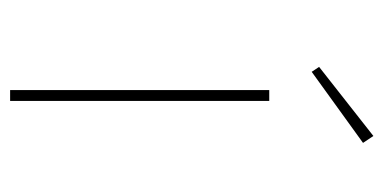

<svg xmlns="http://www.w3.org/2000/svg" viewBox="-214 -562 776 389"><g transform="rotate(90 174.5 -368.0)"><path d="M163 0V-525H185V0ZM126 -611 116 -626 256 -736 270 -715Z"/></g></svg>

Font: Lexend Peta Thin
Style: Regular
Weight: 250
Version: Version 1.007